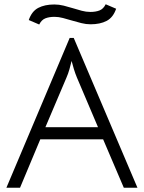

<svg xmlns="http://www.w3.org/2000/svg" viewBox="-20 -881 675 901"><path d="M326 -703 625 0H561L464 -227H169L74 0H10L307 -703ZM193 -284H440L341 -517Q333 -536 326.5 -557.5Q320 -579 316 -595Q312 -578 306 -556.5Q300 -535 292 -517ZM115 -787Q129 -828 159.5 -844Q190 -860 235 -860Q257 -860 279 -854.5Q301 -849 322 -842.5Q343 -836 363.5 -830.5Q384 -825 404 -825Q429 -825 447 -832Q465 -839 476 -861L525 -840Q511 -799 480.5 -783Q450 -767 405 -767Q384 -767 362 -772.5Q340 -778 318 -784.5Q296 -791 275.5 -796.5Q255 -802 236 -802Q211 -802 193 -795Q175 -788 164 -766Z"/></svg>

Font: Snippet
Style: Regular
Weight: 400
Designer: Gesine Todt
Foundry: Gesine Todt
Version: Version 1.000